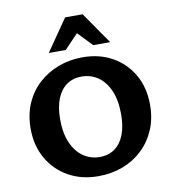

<svg xmlns="http://www.w3.org/2000/svg" viewBox="-98 -1001 995 1102"><g transform="rotate(-10 399.5 -450.5)"><path d="M387 15Q289 15 213 -27.5Q137 -70 93.5 -146Q50 -222 50 -320Q50 -401 78 -466Q106 -531 156 -577Q206 -623 272 -648Q338 -673 414 -673Q512 -673 587.5 -630.5Q663 -588 706 -512.5Q749 -437 749 -338Q749 -257 721 -192Q693 -127 643.5 -80.5Q594 -34 528.5 -9.5Q463 15 387 15ZM413 -92Q465 -92 501.5 -118.5Q538 -145 557 -194.5Q576 -244 576 -312Q576 -395 551.5 -451Q527 -507 485 -536Q443 -565 389 -565Q339 -565 302.5 -539.5Q266 -514 246 -464.5Q226 -415 226 -344Q226 -263 251 -206.5Q276 -150 318.5 -121Q361 -92 413 -92ZM487 -731 383 -840 356 -916H458L586 -731ZM228 -731 356 -916H458L432 -841L327 -731Z"/></g></svg>

Font: Ysabeau ExtraBold
Style: Regular
Weight: 800
Designer: Christian Thalmann (Catharsis Fonts)
Version: Version 2.002